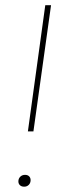

<svg xmlns="http://www.w3.org/2000/svg" viewBox="-20 -701 256 729"><path d="M85.9 -202.1 151.9 -681.2H173.8L106.9 -202.1ZM71.8 7.8Q61.5 7.8 55.7 2.2Q49.8 -3.4 49.8 -12.2Q49.8 -22.9 56.9 -30Q64 -37.1 75.2 -37.1Q85 -37.1 90.6 -31.5Q96.2 -25.9 96.2 -17.1Q96.2 -6.3 89.4 0.7Q82.5 7.8 71.8 7.8Z"/></svg>

Font: Fira Sans Compressed Thin
Style: Italic
Weight: 100
Width: 3
Italic angle: -8°
Designer: Carrois Corporate & Edenspiekermann AG
Foundry: Carrois Corporate GbR & Edenspiekermann AG
Version: Version 4.203;PS 004.203;hotconv 1.0.88;makeotf.lib2.5.64775